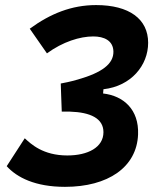

<svg xmlns="http://www.w3.org/2000/svg" viewBox="-20 -723 626 753"><path d="M234.9 9.8C403.3 9.8 516.6 -66.9 521.5 -195.8C525.4 -293.5 464.4 -347.2 384.3 -356.4L385.7 -373C494.6 -385.3 561 -466.8 561 -555.2C561 -648.4 486.8 -703.1 356.9 -703.1C260.7 -703.1 177.2 -669.4 96.7 -610.4L164.1 -513.7C226.1 -559.1 293.5 -580.1 345.7 -580.1C388.2 -580.1 423.8 -564 424.8 -521C425.8 -472.2 379.4 -438 285.2 -411.1C251.5 -401.4 232.9 -398.4 218.3 -395.5L219.7 -353.5L222.2 -285.2C223.1 -285.2 224.1 -285.2 225.6 -285.2C231.4 -285.2 241.7 -285.6 254.4 -285.2C334.5 -282.7 385.7 -258.8 385.7 -204.6C385.7 -145 324.7 -113.3 244.1 -113.3C148.4 -113.3 101.6 -158.2 77.1 -180.7L6.3 -71.3C46.4 -26.9 118.2 9.8 234.9 9.8Z"/></svg>

Font: Cascadia Code NF
Style: Bold Italic
Weight: 700
Italic angle: -10°
Monospace: yes
Designer: Aaron Bell
Foundry: Saja Typeworks
Version: Version 2404.023